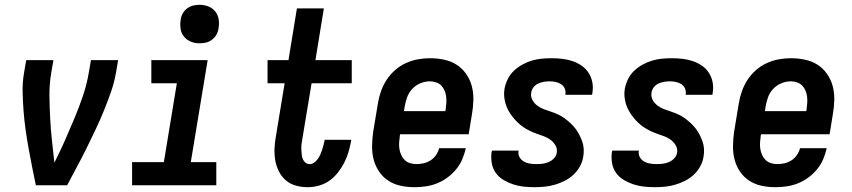

<svg xmlns="http://www.w3.org/2000/svg" viewBox="-20 -770 3540 798"><path d="M129 0Q121 -38 113.5 -76Q106 -114 99 -152.5Q92 -191 86.5 -230Q81 -269 78 -308Q75 -347 74 -387Q73 -427 80 -468L89 -520H202L193 -468Q185 -420 185.5 -372.5Q186 -325 188.5 -278.5Q191 -232 196 -185.5Q201 -139 206 -94Q229 -139 249.5 -185.5Q270 -232 289.5 -278.5Q309 -325 325 -372.5Q341 -420 349 -468L358 -520H471L462 -468Q455 -427 441 -387Q427 -347 411 -308Q395 -269 376.5 -230Q358 -191 339 -152.5Q320 -114 299.5 -76Q279 -38 259 0Z M879 0H529V-96H661L715 -424H609V-520H843L773 -96H879ZM809 -590Q790 -590 773 -597Q756 -604 744.5 -618Q733 -632 730.5 -651Q728 -670 731 -689Q733 -703 740 -715Q747 -727 758.5 -735.5Q770 -744 783 -747Q796 -750 810 -750Q829 -750 846.5 -743Q864 -736 875 -722Q886 -708 889 -689Q892 -670 888 -651Q886 -637 879 -625Q872 -613 860.5 -604.5Q849 -596 836 -593Q823 -590 809 -590Z M1259 8Q1234 8 1210 1.5Q1186 -5 1168 -20.5Q1150 -36 1139 -58Q1128 -80 1124 -104Q1120 -128 1121 -153.5Q1122 -179 1127 -205L1163 -424H1092V-520H1179L1214 -735H1326L1291 -520H1442V-424H1275L1236 -189Q1234 -179 1233 -169Q1232 -159 1232.5 -148.5Q1233 -138 1234 -128Q1235 -118 1238.5 -109Q1242 -100 1249.5 -94Q1257 -88 1267 -88Q1277 -88 1286 -94.5Q1295 -101 1301 -109.5Q1307 -118 1311.5 -128Q1316 -138 1319 -147.5Q1322 -157 1324.5 -167Q1327 -177 1329 -186V-189H1440L1439 -183Q1435 -161 1428.5 -138.5Q1422 -116 1411 -94.5Q1400 -73 1384.5 -53Q1369 -33 1349 -19Q1329 -5 1305.5 1.5Q1282 8 1259 8Z M1703 8Q1673 8 1645 2Q1617 -4 1594 -19Q1571 -34 1555.5 -57Q1540 -80 1533 -107Q1526 -134 1526.5 -163.5Q1527 -193 1531 -222L1551 -342Q1555 -367 1564 -392Q1573 -417 1587.5 -439Q1602 -461 1622.5 -479Q1643 -497 1667.5 -508Q1692 -519 1717 -523.5Q1742 -528 1767 -528Q1797 -528 1825.5 -522Q1854 -516 1877 -501.5Q1900 -487 1916.5 -464Q1933 -441 1940.5 -413.5Q1948 -386 1947.5 -356.5Q1947 -327 1942 -298L1928 -212H1643L1642 -207Q1640 -193 1639 -179Q1638 -165 1640 -151.5Q1642 -138 1647.5 -126Q1653 -114 1662 -105Q1671 -96 1684 -92Q1697 -88 1711 -88Q1726 -88 1741 -91.5Q1756 -95 1769.5 -103.5Q1783 -112 1792.5 -126Q1802 -140 1805 -154H1916Q1911 -131 1901.5 -108.5Q1892 -86 1876 -66.5Q1860 -47 1839.5 -32Q1819 -17 1796.5 -8Q1774 1 1750 4.5Q1726 8 1703 8ZM1659 -308H1831L1832 -313Q1834 -327 1835 -340.5Q1836 -354 1834.5 -367.5Q1833 -381 1828 -393Q1823 -405 1814.5 -414Q1806 -423 1793 -427.5Q1780 -432 1767 -432Q1747 -432 1727.5 -424Q1708 -416 1693.5 -400.5Q1679 -385 1672 -365.5Q1665 -346 1662 -327Z M2201 8Q2178 8 2155.5 5.5Q2133 3 2112 -4Q2091 -11 2072 -22.5Q2053 -34 2040.5 -51.5Q2028 -69 2024 -91.5Q2020 -114 2023 -137L2025 -144H2136L2135 -142Q2133 -128 2139.5 -116.5Q2146 -105 2157.5 -98.5Q2169 -92 2182.5 -90Q2196 -88 2209 -88Q2222 -88 2235 -89.5Q2248 -91 2260.5 -96.5Q2273 -102 2282.5 -112Q2292 -122 2294 -135Q2297 -151 2289 -165Q2281 -179 2268.5 -188.5Q2256 -198 2241 -203.5Q2226 -209 2211.5 -214Q2197 -219 2182.5 -226Q2168 -233 2155.5 -241.5Q2143 -250 2132 -260.5Q2121 -271 2111.5 -283Q2102 -295 2094 -309Q2086 -323 2081.5 -338Q2077 -353 2075.5 -369Q2074 -385 2077 -402Q2081 -422 2090.5 -441.5Q2100 -461 2116 -476Q2132 -491 2151 -501.5Q2170 -512 2190 -518Q2210 -524 2230.5 -526Q2251 -528 2272 -528Q2294 -528 2316.5 -525.5Q2339 -523 2359.5 -516Q2380 -509 2397.5 -497Q2415 -485 2426.5 -467Q2438 -449 2442 -427.5Q2446 -406 2442 -383L2441 -376H2330V-378Q2332 -391 2327 -402.5Q2322 -414 2311.5 -420.5Q2301 -427 2288.5 -429.5Q2276 -432 2264 -432Q2252 -432 2240.5 -430Q2229 -428 2217.5 -423Q2206 -418 2198 -408Q2190 -398 2188 -386Q2185 -369 2192.5 -355Q2200 -341 2212.5 -331.5Q2225 -322 2239.5 -316.5Q2254 -311 2269.5 -306Q2285 -301 2299 -294.5Q2313 -288 2325.5 -279Q2338 -270 2349.5 -259.5Q2361 -249 2370.5 -237Q2380 -225 2387 -211.5Q2394 -198 2399.5 -183Q2405 -168 2406 -151.5Q2407 -135 2404 -118Q2401 -98 2390 -78Q2379 -58 2362.5 -43Q2346 -28 2326 -18Q2306 -8 2285 -2Q2264 4 2243 6Q2222 8 2201 8Z M2701 8Q2678 8 2655.5 5.5Q2633 3 2612 -4Q2591 -11 2572 -22.5Q2553 -34 2540.5 -51.5Q2528 -69 2524 -91.5Q2520 -114 2523 -137L2525 -144H2636L2635 -142Q2633 -128 2639.5 -116.5Q2646 -105 2657.5 -98.5Q2669 -92 2682.5 -90Q2696 -88 2709 -88Q2722 -88 2735 -89.5Q2748 -91 2760.5 -96.5Q2773 -102 2782.5 -112Q2792 -122 2794 -135Q2797 -151 2789 -165Q2781 -179 2768.5 -188.5Q2756 -198 2741 -203.5Q2726 -209 2711.5 -214Q2697 -219 2682.5 -226Q2668 -233 2655.5 -241.5Q2643 -250 2632 -260.5Q2621 -271 2611.5 -283Q2602 -295 2594 -309Q2586 -323 2581.5 -338Q2577 -353 2575.5 -369Q2574 -385 2577 -402Q2581 -422 2590.5 -441.5Q2600 -461 2616 -476Q2632 -491 2651 -501.5Q2670 -512 2690 -518Q2710 -524 2730.5 -526Q2751 -528 2772 -528Q2794 -528 2816.5 -525.5Q2839 -523 2859.5 -516Q2880 -509 2897.5 -497Q2915 -485 2926.5 -467Q2938 -449 2942 -427.5Q2946 -406 2942 -383L2941 -376H2830V-378Q2832 -391 2827 -402.5Q2822 -414 2811.5 -420.5Q2801 -427 2788.5 -429.5Q2776 -432 2764 -432Q2752 -432 2740.5 -430Q2729 -428 2717.5 -423Q2706 -418 2698 -408Q2690 -398 2688 -386Q2685 -369 2692.5 -355Q2700 -341 2712.5 -331.5Q2725 -322 2739.5 -316.5Q2754 -311 2769.5 -306Q2785 -301 2799 -294.5Q2813 -288 2825.5 -279Q2838 -270 2849.5 -259.5Q2861 -249 2870.5 -237Q2880 -225 2887 -211.5Q2894 -198 2899.5 -183Q2905 -168 2906 -151.5Q2907 -135 2904 -118Q2901 -98 2890 -78Q2879 -58 2862.5 -43Q2846 -28 2826 -18Q2806 -8 2785 -2Q2764 4 2743 6Q2722 8 2701 8Z M3203 8Q3173 8 3145 2Q3117 -4 3094 -19Q3071 -34 3055.5 -57Q3040 -80 3033 -107Q3026 -134 3026.5 -163.5Q3027 -193 3031 -222L3051 -342Q3055 -367 3064 -392Q3073 -417 3087.5 -439Q3102 -461 3122.5 -479Q3143 -497 3167.5 -508Q3192 -519 3217 -523.5Q3242 -528 3267 -528Q3297 -528 3325.5 -522Q3354 -516 3377 -501.5Q3400 -487 3416.5 -464Q3433 -441 3440.5 -413.5Q3448 -386 3447.5 -356.5Q3447 -327 3442 -298L3428 -212H3143L3142 -207Q3140 -193 3139 -179Q3138 -165 3140 -151.5Q3142 -138 3147.5 -126Q3153 -114 3162 -105Q3171 -96 3184 -92Q3197 -88 3211 -88Q3226 -88 3241 -91.5Q3256 -95 3269.5 -103.5Q3283 -112 3292.5 -126Q3302 -140 3305 -154H3416Q3411 -131 3401.5 -108.5Q3392 -86 3376 -66.5Q3360 -47 3339.5 -32Q3319 -17 3296.5 -8Q3274 1 3250 4.5Q3226 8 3203 8ZM3159 -308H3331L3332 -313Q3334 -327 3335 -340.5Q3336 -354 3334.5 -367.5Q3333 -381 3328 -393Q3323 -405 3314.5 -414Q3306 -423 3293 -427.5Q3280 -432 3267 -432Q3247 -432 3227.5 -424Q3208 -416 3193.5 -400.5Q3179 -385 3172 -365.5Q3165 -346 3162 -327Z"/></svg>

Font: Iosevka Term Curly Oblique
Style: Bold
Weight: 700
Italic angle: -9°
Designer: Belleve Invis
Foundry: Belleve Invis
Version: Version 32.3.0